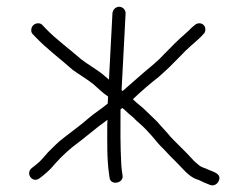

<svg xmlns="http://www.w3.org/2000/svg" viewBox="-20 -520 720 569"><path d="M313.2 -480 302.9 -284C296.5 -289.3 289.5 -295.3 281.8 -302C265.2 -314.7 237.7 -331 221 -344C186.9 -374.2 145.3 -403.8 113.9 -437L106.3 -445C103.2 -449 98.8 -451 93.1 -451C81.9 -451 73.2 -442.8 72.6 -431.5C72.3 -425.8 74.1 -421.3 77.9 -418L85.5 -410C118.4 -375.3 159.1 -345.5 195.4 -313C212.3 -300.5 239.8 -284.2 256.2 -271C271.4 -257.5 284.4 -244.5 300.3 -234L299.2 -213C281.3 -197.9 261.6 -185.8 242.9 -170C221.6 -151 194.8 -132 172 -114C148.7 -96.6 141.5 -87 122.6 -69C108.8 -53.7 101.1 -42.5 85.6 -31L74.2 -22C54 -5.9 76.7 24.7 97.6 8L108 0C116.3 -6.7 124 -13.7 131.1 -21C152.1 -45.6 169.3 -63.2 194.4 -84C229.1 -109.5 264 -140.5 298.6 -165C298.3 -158 298.3 -158 297.9 -151C297.8 -101.3 296.6 -48.6 303.2 -4L304.7 6C306.5 30.8 348 23.9 343.1 -1L341.6 -11C340.6 -17.7 339.8 -25.7 339.3 -35C336.5 -86.9 336.8 -137.2 337.1 -192L337.3 -196C339.3 -197.3 341.1 -198.7 342.5 -200C347 -196.7 350.8 -193.3 354 -190C361.5 -182 375.7 -172.9 382.6 -164C387.7 -159.3 394.1 -153.7 401.7 -147C415.6 -133.9 418 -129.8 431.1 -116C443.8 -101 450.4 -92.1 465.1 -78C473.6 -69 473.6 -69 485.9 -56C492.9 -49.3 498.9 -43.3 504 -38L519.2 -22C531.5 -9 548.7 8.6 568.3 13C580.7 19.4 591.5 23.8 602.5 28C614.6 32.6 624.4 24.7 628.1 16.5C638.5 -6.4 609.3 -11.1 597.9 -17C587.4 -22.4 581.2 -22.6 572.5 -28C563.1 -36.4 556.4 -40.3 548.6 -50L533.5 -66C528.4 -71.3 522.1 -77.7 514.5 -85C508.6 -91.2 484.3 -114.3 477.5 -124C469.5 -133.6 453.5 -149.8 446.3 -159C439.2 -166.6 419.7 -184 412.1 -192C401.3 -203.3 384.9 -214.3 373.8 -226C397.9 -248.9 424.3 -272 450.3 -292L470.2 -310C481.2 -319.4 506.4 -346.2 516.7 -356C532.1 -373.5 557.7 -394 574.5 -410L581.9 -418C586.1 -421.3 588.3 -425.8 588.6 -431.5C589.2 -442.5 581.5 -451 570.6 -451C565.3 -451 560.5 -449 556.3 -445L548 -438C543 -432.7 537 -427 530.1 -421C506 -400.2 490.1 -383.6 467.9 -361C447.4 -338.4 428.4 -324 406 -305C385.5 -287.6 364 -267.8 343.1 -250C342.5 -251.3 341.6 -252.3 340.3 -253C344.2 -328.7 348.2 -404.3 352.2 -480C352.7 -490.6 343.8 -500 333.2 -500C322.6 -500 313.7 -490.6 313.2 -480Z"/></svg>

Font: Just Breathe
Style: Obl1
Weight: 400
Foundry: Cannot Into Space Fonts
Version: Version 0.72